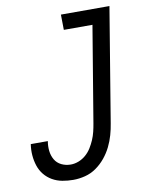

<svg xmlns="http://www.w3.org/2000/svg" viewBox="-84 -796 668 865"><g transform="rotate(-10 250.0 -363.5)"><path d="M181 8Q156 8 131.5 3.5Q107 -1 86 -13Q65 -25 50 -43.5Q35 -62 27.5 -85Q20 -108 18 -133Q16 -158 20 -184H98Q94 -161 96.5 -139Q99 -117 109.5 -99Q120 -81 139.5 -71.5Q159 -62 182 -62Q200 -62 218 -69Q236 -76 251 -89Q266 -102 276.5 -119Q287 -136 294.5 -153.5Q302 -171 306.5 -189.5Q311 -208 314 -226L387 -665H256L255 -735H477L391 -214Q387 -188 379.5 -161.5Q372 -135 359.5 -109.5Q347 -84 328.5 -61.5Q310 -39 286.5 -22.5Q263 -6 235.5 1Q208 8 181 8Z"/></g></svg>

Font: Iosevka SS18
Style: Italic
Weight: 400
Italic angle: -9°
Monospace: yes
Designer: Belleve Invis
Foundry: Belleve Invis
Version: Version 25.1.1; ttfautohint (v1.8.4)